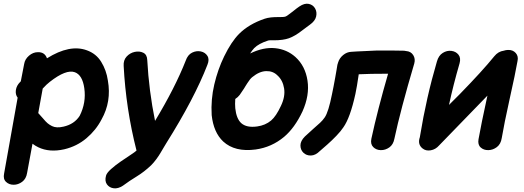

<svg xmlns="http://www.w3.org/2000/svg" viewBox="-20 -808 2824 1034"><path d="M2 127Q-4 156 12.5 171.5Q29 187 53.5 187Q78 187 99.5 171Q121 155 126 123Q140 51 155 -34Q171 -22 186 -15Q246 14 326 -4Q394 -20 445.5 -63.5Q497 -107 527 -165Q581 -261 561 -374Q553 -430 525 -475Q498 -519 448 -537Q356 -571 233 -494Q221 -528 184 -527Q158 -527 136 -508Q114 -489 110 -463L92 -370L88 -366Q69 -347 65.5 -323Q62 -299 75 -282Q24 2 2 127ZM322 -126Q284 -117 260 -129Q246 -136 236 -144.5Q226 -153 211 -171L186 -199L210 -331Q232 -355 248 -367Q336 -436 383 -419Q424 -404 434 -333Q445 -255 409 -184Q380 -139 322 -126Z M642 192Q677 166 716.5 142Q756 118 794 82Q808 68 822 49Q836 30 844 16L863 -16Q872 -32 875 -36Q1027 -278 1097 -459Q1109 -488 1097 -507Q1085 -526 1061.5 -531Q1038 -536 1014.5 -524.5Q991 -513 980 -481Q923 -336 815 -157Q782 -319 773 -485Q772 -514 751.5 -524Q731 -534 705.5 -528.5Q680 -523 662 -503.5Q644 -484 646 -453Q658 -222 715 2V3Q708 10 683.5 26Q659 42 630 62Q601 82 578 102.5Q555 123 551 138Q543 167 556 185Q569 203 592.5 206Q616 209 642 192Z M1357 -3Q1443 -15 1510 -71Q1567 -119 1609 -208Q1648 -295 1636 -374Q1624 -453 1571 -501Q1525 -542 1462 -548.5Q1399 -555 1327 -520Q1338 -537 1349 -549Q1373 -573 1422 -589Q1428 -592 1455 -591Q1505 -591 1536 -602Q1569 -614 1606 -643L1630 -661L1649 -675Q1677 -695 1682.5 -719Q1688 -743 1677 -762.5Q1666 -782 1643 -787Q1620 -792 1592 -773Q1580 -765 1564 -752L1542 -735Q1525 -721 1515 -718Q1509 -716 1484 -716Q1434 -717 1405 -707Q1320 -678 1268 -626Q1226 -584 1187 -504Q1153 -434 1134 -353Q1115 -272 1120 -188Q1130 -95 1182 -46Q1245 12 1357 -3ZM1365 -127Q1308 -119 1279 -145Q1253 -169 1247 -225Q1245 -248 1247 -275Q1261 -284 1271 -297Q1281 -311 1294 -331Q1296 -334 1302.5 -345Q1309 -356 1312 -360Q1327 -384 1339 -393Q1377 -424 1413.5 -425Q1450 -426 1474 -402Q1503 -376 1510 -332Q1517 -288 1493 -238Q1467 -182 1440 -159Q1409 -133 1365 -127Z M1703 5Q1717 -7 1742 -29Q1767 -51 1791.5 -76.5Q1816 -102 1829 -122Q1866 -174 1894 -302Q1902 -339 1912 -408Q1969 -411 2070 -411Q2013 -214 1980 -61Q1974 -32 1990 -16Q2006 0 2030.5 0.5Q2055 1 2076.5 -14Q2098 -29 2104 -61Q2137 -216 2211 -466Q2218 -491 2205.5 -511Q2193 -531 2168 -533H2167Q2159 -535 2151 -535Q2115 -535 2084 -536Q2052 -536 2038 -536H2012Q2007 -536 1989 -535Q1971 -534 1948 -533Q1925 -532 1904 -531Q1883 -530 1872 -529Q1848 -528 1828 -511.5Q1808 -495 1801 -472Q1799 -466 1797 -459Q1796 -453 1793 -434.5Q1790 -416 1785.5 -391.5Q1781 -367 1776.5 -343Q1772 -319 1768 -301Q1749 -205 1729 -176Q1718 -160 1704 -147Q1690 -134 1667 -114L1622 -73Q1598 -49 1598 -25Q1598 -1 1614 14.5Q1630 30 1654.5 29.5Q1679 29 1703 5Z M2255 -9Q2273 6 2299.5 1.5Q2326 -3 2345 -25Q2359 -40 2540 -226L2605 -293Q2570 -133 2557 -58Q2552 -29 2568.5 -14Q2585 1 2610 0.5Q2635 0 2656 -16Q2677 -32 2682 -64Q2695 -141 2724 -272Q2756 -415 2767 -479Q2773 -505 2757.5 -522.5Q2742 -540 2716 -539Q2705 -539 2693 -535Q2663 -531 2642 -505Q2577 -425 2457 -302L2398 -243Q2421 -350 2455 -467Q2463 -496 2449 -513.5Q2435 -531 2411 -534Q2387 -537 2364.5 -523Q2342 -509 2333 -477Q2276 -283 2242 -75L2241 -69Q2228 -31 2255 -9Z"/></svg>

Font: Balsamiq Sans
Style: Bold Italic
Weight: 700
Italic angle: -12°
Designer: Michael Angeles
Foundry: Balsamiq SRL
Version: Version 1.020; ttfautohint (v1.8.4.7-5d5b);gftools[0.9.26]